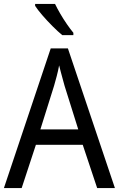

<svg xmlns="http://www.w3.org/2000/svg" viewBox="-20 -964 610 984"><path d="M478 0 404 -222H164L91 0H0L240 -716H328L569 0ZM311 -524Q308 -535 302.5 -555Q297 -575 291.5 -595.5Q286 -616 283 -629Q278 -601 270.5 -573Q263 -545 257 -524L187 -301H381ZM262 -944Q273 -921 289 -893.5Q305 -866 323 -840Q341 -814 356 -796V-784H299Q277 -802 249 -830Q221 -858 196.5 -886.5Q172 -915 160 -934V-944Z"/></svg>

Font: Noto Sans Sinhala UI SemiCondensed
Style: Regular
Weight: 400
Width: 4
Designer: Jelle Bosma - Monotype Design Team
Foundry: Monotype Imaging Inc.
Version: Version 2.006; ttfautohint (v1.8.4.7-5d5b)